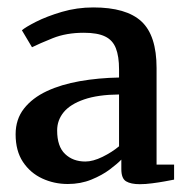

<svg xmlns="http://www.w3.org/2000/svg" viewBox="-20 -824 498 504"><path d="M347 -340.5Q323.5 -340.5 311 -348Q298.5 -355.5 298.5 -380V-405Q288.5 -394.5 268.2 -379.2Q248 -364 219.8 -352.5Q191.5 -341 158 -341Q122 -341 90.8 -355.5Q59.5 -370 40.2 -399Q21 -428 21 -471.5Q21 -511 43 -539Q65 -567 103 -584.8Q141 -602.5 189.8 -611Q238.5 -619.5 292.5 -620.5V-642Q292.5 -676 284.2 -697.2Q276 -718.5 256 -728.2Q236 -738 200 -738Q154 -738 118.5 -723.8Q83 -709.5 64 -700L37.5 -744.5Q46.5 -752.5 74.5 -766.8Q102.5 -781 142.2 -792.8Q182 -804.5 225 -804.5Q311.5 -804.5 351.2 -767.8Q391 -731 391 -645.5V-392H437V-352.5Q427.5 -350.5 412 -347.8Q396.5 -345 379.2 -342.8Q362 -340.5 347 -340.5ZM204 -400Q224 -400 249 -412.2Q274 -424.5 292.5 -440V-576Q237 -575.5 200.8 -563Q164.5 -550.5 147.2 -529.5Q130 -508.5 130 -481.5Q130 -439.5 150.8 -419.8Q171.5 -400 204 -400Z"/></svg>

Font: Merriweather 24pt SemiBold
Style: Regular
Weight: 600
Designer: Eben Sorkin
Foundry: Eben Sorkin
Version: Version 2.100